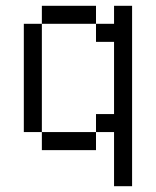

<svg xmlns="http://www.w3.org/2000/svg" viewBox="-20 -520 540 665"><path d="M375 -62.5V125H437.5Q437.5 125 437.5 -500H375V-437.5H312.5V-375H375Q375 -375 375 -125H312.5V-62.5H125V0H312.5V-62.5ZM125 -62.5Q125 -62.5 125 -437.5H62.5Q62.5 -437.5 62.5 -62.5ZM125 -437.5H312.5V-500H125Z"/></svg>

Font: BFUnifontExMono
Style: Regular
Weight: 500
Version: Version 15.0.06